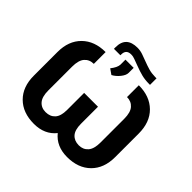

<svg xmlns="http://www.w3.org/2000/svg" viewBox="-209 -1124 1364 1364"><g transform="rotate(45 473.0 -441.5)"><path d="M633.8 -710.9Q744.6 -710.9 810.3 -646Q876 -581.1 876 -467.3V-230.5Q876 -119.6 810.8 -54.7Q745.6 10.3 633.8 10.3Q525.9 10.3 466.8 -63.5Q407.7 10.3 300.3 10.3Q188.5 10.3 123.3 -54.7Q58.1 -119.6 58.1 -231.4V-469.2Q58.1 -581.1 123.8 -646Q189.5 -710.9 300.3 -710.9V-592.3Q256.8 -592.3 231 -562.7Q205.1 -533.2 205.1 -469.2V-230.5Q205.1 -166.5 231 -137Q256.8 -107.4 300.3 -107.4Q345.2 -107.4 371.3 -136Q397.5 -164.6 397.5 -227.1V-397.9H536.6V-227.1Q536.6 -164.6 562.7 -136Q588.9 -107.4 633.8 -107.4Q676.8 -107.4 702.9 -137Q729 -166.5 729 -230.5V-469.2Q729 -533.2 702.9 -562.7Q676.8 -592.3 633.8 -592.3ZM688 -834.5V-769H678.2Q638.2 -769 604.5 -777.3Q570.8 -785.6 521.7 -804.4Q472.7 -823.2 461.9 -825.4Q451.2 -827.6 440.4 -827.6Q390.6 -827.6 390.6 -776.4V-769H325.7V-785.6Q325.7 -893.1 439 -893.1Q466.8 -893.1 493.2 -884Q519.5 -875 549.1 -863.5Q578.6 -852.1 608.4 -843.5Q638.2 -835 674.3 -834.5ZM404.8 -652.3Q436.5 -692.4 438 -721.7V-772.5H520.5V-722.2Q520.5 -698.2 497.1 -668.9Q473.6 -639.6 444.8 -624.5Z"/></g></svg>

Font: RobotoInd
Style: Bold
Weight: 700
Designer: Google
Version: Version 2.001150; 2014